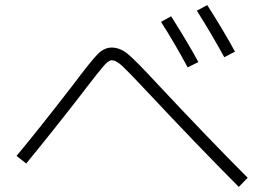

<svg xmlns="http://www.w3.org/2000/svg" viewBox="-20 -795 1040 755"><path d="M613 -709 653 -731Q723 -620 760 -551L718 -530Q663 -632 613 -709ZM754 -753 795 -775Q860 -673 904 -592L862 -570Q811 -663 754 -753ZM83 -152 45 -182Q124 -276 267 -461Q339 -557 364.5 -582.5Q390 -608 419 -608Q451 -608 481 -584Q511 -560 598 -466Q802 -248 954 -96L919 -60Q750 -230 562 -431Q486 -512 461.5 -535Q437 -558 419 -558Q407 -558 387.5 -535.5Q368 -513 321 -452Q313 -442 309 -436Q189 -281 83 -152Z"/></svg>

Font: M PLUS 1p Light
Style: Regular
Weight: 300
Version: Version 1.061